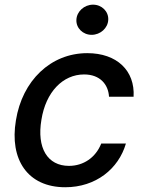

<svg xmlns="http://www.w3.org/2000/svg" viewBox="-20 -776 608 807"><path d="M254.3 11C382.8 11 478.3 -66.4 509.2 -172.6H405.5C382.1 -113.6 330.6 -78.8 269.9 -78.8C179.7 -78.8 133.9 -153.8 154.1 -272.7C172.6 -389.6 244.3 -463.1 333.5 -463.1C400.9 -463.1 435.4 -420.5 438.2 -369.3H541.5C547.9 -479.4 470.9 -552.6 346.9 -552.6C192.8 -552.6 73.5 -436.8 46.9 -270.2C19.2 -105.8 95.9 11 254.3 11ZM301.1 -692.8C299.4 -658 328.5 -629.6 365.1 -629.6C402 -629.6 433.6 -658 435 -692.8C436.8 -728 407.7 -756.4 371.1 -756.4C334.2 -756.4 302.6 -728 301.1 -692.8Z"/></svg>

Font: Margiela Sans Medium
Style: Italic
Weight: 500
Italic angle: -9.39999°
Designer: Stefan Endress, Andreas Faust
Version: Version 1.100;FEAKit 1.0